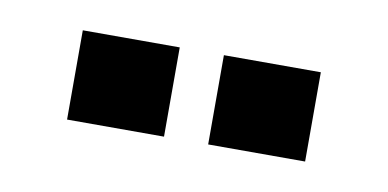

<svg xmlns="http://www.w3.org/2000/svg" viewBox="-29 -807 398 197"><g transform="rotate(10 170.5 -708.5)"><path d="M193 -662V-755H294V-662ZM46 -662V-755H147V-662Z"/></g></svg>

Font: Big Shoulders Text
Style: Bold
Weight: 700
Designer: Patric King
Foundry: XO Type Co
Version: Version 1.000; ttfautohint (v1.8.2)